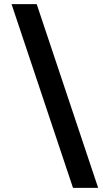

<svg xmlns="http://www.w3.org/2000/svg" viewBox="-20 -760 500 931"><path d="M456 151H334L36 -740H158Z"/></svg>

Font: Aneliza
Style: Bold
Weight: 700
Designer: Mike Abbink, Paul van der Laan, Pieter van Rosmalen
Foundry: Bold Monday
Version: Version 3.0